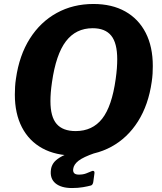

<svg xmlns="http://www.w3.org/2000/svg" viewBox="-20 -772 814 965"><path d="M354.8 10Q260 10 193 -26.6Q126 -63.3 90.3 -132.1Q54.6 -201 54.6 -296.5Q54.6 -315.2 55.8 -335.7Q56.9 -356.1 60.2 -376.8Q76.8 -494 130 -577.9Q183.2 -661.9 265.2 -706.9Q347.3 -752 449.6 -752Q542.7 -752 609.7 -714.4Q676.6 -676.7 712.3 -607Q748 -537.3 748 -440.2Q748 -421.8 746.9 -401.7Q745.7 -381.6 742.5 -360.6Q726.2 -245.4 673.7 -162.1Q621.2 -78.9 539.6 -34.4Q458.1 10 354.8 10ZM360.3 -113.2Q444.6 -113.2 493.6 -175.5Q542.5 -237.8 561.5 -375.3Q565.5 -403.7 567.4 -428.3Q569.2 -453 569.2 -474.3Q569.2 -555.4 539 -592.8Q508.8 -630.2 445.7 -630.2Q361.6 -630.2 311.4 -564.6Q261.2 -499.1 241.2 -358.4Q237.2 -331.3 235.3 -307.7Q233.5 -284 233.5 -263.7Q233.5 -184.8 264.7 -149Q295.9 -113.2 360.3 -113.2ZM236.1 80.3Q238.3 63.3 248 48.6Q257.6 34 280.2 19.7Q302.8 5.4 344.4 -8L455.5 -2.3Q398.9 17.2 374.6 36Q350.3 54.9 347.8 77.8Q346.2 91.3 353 98.5Q359.9 105.6 376.4 105.6Q397.5 105.6 413 99.6Q428.5 93.5 440.5 88.4Q448.4 84.9 452.3 88.6Q456.2 92.2 454.5 100.5L448.7 143.3Q447.7 148.7 445.1 153.6Q442.5 158.4 437.7 160.1Q422.5 164.4 397.3 168.8Q372 173.1 341.9 173.1Q287.2 173.1 258.5 149.1Q229.9 125 236.1 80.3Z"/></svg>

Font: Libre Franklin Thin
Style: Italic
Weight: 100
Italic angle: -8°
Designer: Pablo Impallari, Rodrigo Fuenzalida, Nhung Nguyen
Foundry: Impallari Type
Version: Version 3.000